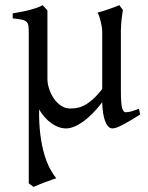

<svg xmlns="http://www.w3.org/2000/svg" viewBox="-20 -489 580 753"><path d="M529.8 -40Q515.1 -30.8 499.5 -21.2Q483.9 -11.7 469.2 -3.7Q454.6 4.4 442.1 9.5Q429.7 14.6 421.4 14.6Q411.1 14.6 403.8 6.3Q396.5 -2 391.6 -15.9Q386.7 -29.8 384 -48.3Q381.3 -66.9 380.9 -87.9Q341.3 -36.6 304.4 -11Q267.6 14.6 239.3 14.6Q210.4 14.6 182.6 -4.9Q154.8 -24.4 133.3 -59.6V-56.6Q132.8 -2.4 138.4 40.3Q144 83 153.6 115.5Q163.1 147.9 175.5 171.4Q188 194.8 200.7 210Q193.4 212.4 180.9 216.8Q168.5 221.2 155 226.3Q141.6 231.4 129.6 236.3Q117.7 241.2 111.8 244.1L92.8 230V-356.9Q92.8 -376 91.6 -386.7Q90.3 -397.5 84.2 -403.3Q78.1 -409.2 65.4 -411.9Q52.7 -414.6 29.8 -417V-436.5Q48.8 -439.9 64.7 -442.9Q80.6 -445.8 94.7 -449.5Q108.9 -453.1 121.8 -457.5Q134.8 -461.9 147.5 -468.8L149.4 -466.3Q151.9 -463.9 154.8 -460.7Q157.7 -457.5 160.9 -453.9Q164.1 -450.2 166 -447.8V-178.7Q166 -161.6 172.4 -141.6Q178.7 -121.6 190.2 -104.2Q201.7 -86.9 218.3 -75.2Q234.9 -63.5 255.4 -63.5Q268.6 -63.5 282.5 -65.9Q296.4 -68.4 311.8 -76.4Q327.1 -84.5 344.2 -99.6Q361.3 -114.7 380.9 -140.1V-365.2Q380.9 -373 379.2 -384Q377.4 -395 374.8 -405.8Q372.1 -416.5 368.9 -425.8Q365.7 -435.1 362.3 -439.5Q383.8 -445.3 406 -452.9Q428.2 -460.4 448.2 -468.8L461.9 -449.7Q460 -437 457.5 -419.2Q455.1 -401.4 454.1 -370.6V-130.9Q454.1 -85.4 458.5 -67.1Q462.9 -48.8 473.1 -48.8Q483.9 -48.8 496.3 -52.5Q508.8 -56.2 524.9 -62.5Z"/></svg>

Font: Noto Serif Devanagari
Style: Bold
Weight: 700
Designer: Monotype Design Team
Foundry: Monotype Imaging Inc.
Version: Version 1.01